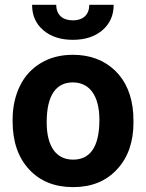

<svg xmlns="http://www.w3.org/2000/svg" viewBox="-20 -765 605 795"><path d="M349.6 -745.1C349.6 -704.1 324.2 -680.7 281.7 -680.7C238.8 -680.7 212.9 -704.1 212.9 -745.1H112.8C112.8 -701.2 128.4 -666 159.7 -639.6C190.4 -613.3 231.4 -600.1 281.7 -600.1C332 -600.1 373 -613.3 404.3 -640.1C435.1 -667 450.7 -701.7 450.7 -745.1ZM32.2 -262.7C32.2 -178.7 55.2 -112.3 100.6 -63.5C146 -14.6 206.5 9.8 282.7 9.8C358.9 9.8 419.4 -14.6 464.8 -64C510.3 -112.8 532.7 -177.7 532.7 -258.8L531.7 -294.9C526.4 -369.6 501.5 -429.2 456.5 -472.7C411.1 -516.1 353 -538.1 281.7 -538.1C231.4 -538.1 187.5 -526.9 149.9 -504.4C111.8 -481.9 82.5 -450.2 62.5 -409.2C42.5 -368.2 32.2 -321.3 32.2 -269ZM173.3 -258.8C173.3 -371.6 212.9 -423.8 281.7 -423.8C351.6 -423.8 391.6 -367.2 391.6 -269C391.6 -153.8 351.1 -104 282.7 -104C212.4 -104 173.3 -158.7 173.3 -258.8Z"/></svg>

Font: Roboto
Style: Bold
Weight: 700
Designer: Google
Version: Version 2.137; 2017